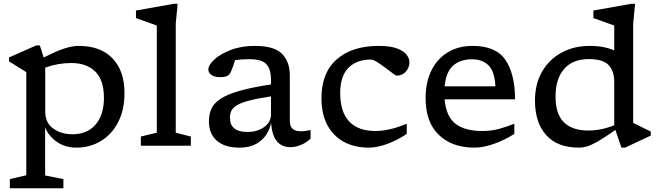

<svg xmlns="http://www.w3.org/2000/svg" viewBox="-20 -762 3446 1004"><path d="M311.5 174.5V222.5H31.5V174.5L117.5 154.5V-385L27 -441V-461.5L169.5 -524.5H188.5L208.5 -461Q275.5 -495.5 317.5 -508.8Q359.5 -522 390.5 -522Q507 -522 569 -456.2Q631 -390.5 631 -276Q631 -187.5 597.8 -123.2Q564.5 -59 507.5 -24.5Q450.5 10 379 10Q320 10 276.2 -21Q232.5 -52 216 -96.5V155.5ZM523.5 -250Q523.5 -343 478.2 -387.8Q433 -432.5 352.5 -432.5Q284 -432.5 216.5 -408.5V-179Q216.5 -120 258 -90Q299.5 -60 358.5 -60Q436.5 -60 480 -110.8Q523.5 -161.5 523.5 -250Z M899 -68 978 -48V0H716.5V-48L800 -68V-628.5Q793.5 -631 775 -637.5Q756.5 -644 733.5 -652.2Q710.5 -660.5 691 -667.5V-707L888 -742H909L899 -639Z M1498.5 7.5Q1454 7.5 1428.2 -23Q1402.5 -53.5 1397.5 -119Q1384.5 -59.5 1342.2 -24.8Q1300 10 1232.5 10Q1155.5 10 1114 -26Q1072.5 -62 1072.5 -128Q1072.5 -164 1085.2 -192.8Q1098 -221.5 1132.5 -244.8Q1167 -268 1231 -286.5Q1295 -305 1397 -320.5V-343Q1397 -400.5 1372.8 -426.5Q1348.5 -452.5 1284.5 -452.5Q1262.5 -452.5 1244 -451.2Q1225.5 -450 1209 -447.5Q1204 -429.5 1199 -415.8Q1194 -402 1188 -388Q1179.5 -368.5 1166 -363.5Q1152.5 -358.5 1132 -358.5Q1101.5 -358.5 1085.5 -370.2Q1069.5 -382 1069.5 -398.5Q1069.5 -421.5 1100.5 -450.5Q1131.5 -479.5 1186.5 -500.8Q1241.5 -522 1313.5 -522Q1414.5 -522 1455 -480.2Q1495.5 -438.5 1495.5 -368V-131Q1495.5 -101 1510.2 -88.2Q1525 -75.5 1552.5 -75.5Q1564 -75.5 1577 -77.2Q1590 -79 1604 -82V-37Q1580 -14.5 1552 -3.5Q1524 7.5 1498.5 7.5ZM1182.5 -145.5Q1182.5 -72 1274.5 -72Q1326 -72 1361.5 -97.8Q1397 -123.5 1397 -162.5V-258Q1326.5 -247.5 1283.8 -236.2Q1241 -225 1219.2 -212Q1197.5 -199 1190 -182.8Q1182.5 -166.5 1182.5 -145.5Z M1960 -522Q2022.5 -522 2057.5 -508.2Q2092.5 -494.5 2106.8 -475Q2121 -455.5 2121 -437Q2121 -409 2102.5 -387.8Q2084 -366.5 2054 -366.5Q2049.5 -366.5 2032.8 -379.2Q2016 -392 1994 -408.5Q1972 -425 1951.5 -437.8Q1931 -450.5 1918.5 -450.5Q1844 -450.5 1801.5 -406.8Q1759 -363 1759 -276Q1759 -176.5 1806 -126.8Q1853 -77 1942.5 -77Q2016.5 -77 2107 -115V-62Q2058.5 -29 2005.5 -9.5Q1952.5 10 1908 10Q1834.5 10 1779 -19.8Q1723.5 -49.5 1692.2 -107.2Q1661 -165 1661 -249Q1661 -382 1741.2 -452Q1821.5 -522 1960 -522Z M2451 -522Q2572.5 -522 2622.5 -449.5Q2672.5 -377 2673.5 -242.5H2305Q2312 -155 2360.5 -116Q2409 -77 2502 -77Q2551.5 -77 2593.2 -89Q2635 -101 2669.5 -115V-62Q2619.5 -29.5 2563 -9.8Q2506.5 10 2461 10Q2344 10 2274.8 -56.5Q2205.5 -123 2205.5 -249Q2205.5 -332.5 2236 -393.8Q2266.5 -455 2321.8 -488.5Q2377 -522 2451 -522ZM2448.5 -452Q2386 -452 2349 -418.5Q2312 -385 2305 -310.5H2570.5Q2567 -387.5 2535 -419.8Q2503 -452 2448.5 -452Z M3383 -53 3248.5 10H3229.5L3198 -82.5Q3139 -41 3104 -21.2Q3069 -1.5 3047.8 4.2Q3026.5 10 3008.5 10Q2894 10 2835.8 -55.8Q2777.5 -121.5 2777.5 -236Q2777.5 -323.5 2814.8 -387.8Q2852 -452 2916.8 -487Q2981.5 -522 3063.5 -522Q3100.5 -522 3131.2 -516.5Q3162 -511 3192 -498.5V-628.5L3083 -667.5V-707L3280 -742H3301L3291 -639V-119.5L3383 -74ZM3192 -334Q3192 -390 3162.8 -421.5Q3133.5 -453 3059 -453Q2974.5 -453 2929.8 -401.2Q2885 -349.5 2885 -257Q2885 -166 2928.5 -122.8Q2972 -79.5 3056 -79.5Q3124 -79.5 3192 -107Z"/></svg>

Font: Newsreader 6pt
Style: Regular
Weight: 400
Designer: Hugues Gentile
Foundry: Production Type
Version: Version 1.003; ttfautohint (v1.8.3)